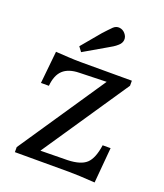

<svg xmlns="http://www.w3.org/2000/svg" viewBox="-138 -834 798 932"><g transform="rotate(20 261.5 -367.5)"><path d="M461 6Q420 3 383.5 1.5Q347 0 327 0H47V-26L349 -473L209 -469Q154 -468 125.5 -441.5Q97 -415 92 -359H51L68 -526Q104 -524 134.5 -522Q165 -520 202 -520H462V-494L161 -49L301 -51Q368 -53 397 -80Q426 -107 436 -177H477ZM183 -566 165 -590 247 -688Q258 -700 267.5 -710Q277 -720 287 -730Q301 -743 318.5 -741Q336 -739 348 -725Q361 -710 359.5 -693Q358 -676 343 -663Q332 -653 320.5 -646Q309 -639 295 -631Z"/></g></svg>

Font: Hedvig Letters Serif 12pt
Style: Regular
Weight: 400
Designer: Alexander Örn & Tor Weibull
Foundry: Kanon Foundry
Version: Version 1.000; ttfautohint (v1.8.4.7-5d5b)